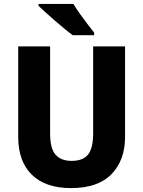

<svg xmlns="http://www.w3.org/2000/svg" viewBox="-20 -951 731 981"><path d="M619 -252Q619 -133 550 -61.5Q481 10 343 10Q212 10 142.5 -58.5Q73 -127 73 -251V-714H236V-269Q236 -192 264 -160.5Q292 -129 346 -129Q404 -129 430 -161.5Q456 -194 456 -270V-714H619ZM355 -931Q368 -909 387.5 -881.5Q407 -854 427 -828Q447 -802 461 -784V-771H352Q335 -783 311 -803Q287 -823 261 -845Q235 -867 213 -887.5Q191 -908 177 -921V-931Z"/></svg>

Font: Noto Sans Telugu SemiCondensed ExtraBold
Style: Regular
Weight: 800
Width: 4
Designer: Jelle Bosma - Monotype Design Team
Foundry: Monotype Imaging Inc.
Version: Version 2.005; ttfautohint (v1.8.4.7-5d5b)